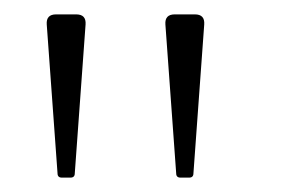

<svg xmlns="http://www.w3.org/2000/svg" viewBox="-20 -706 394 267"><path d="M86 -686Q100 -686 99 -672L84 -465Q84 -459 78 -459H66Q60 -459 60 -465L45 -672Q44 -686 58 -686ZM251 -686Q265 -686 264 -672L249 -465Q249 -459 243 -459H231Q225 -459 225 -465L210 -672Q209 -686 223 -686Z"/></svg>

Font: Young Serif Light
Style: Regular
Weight: 300
Designer: Bastien Sozeau
Foundry: NBR — Bastien Sozeau
Version: Version 5.001